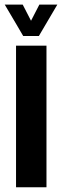

<svg xmlns="http://www.w3.org/2000/svg" viewBox="-23 -793 263 813"><path d="M44.9 0H173.8V-599.6H44.9V0ZM75.2 -640.6H141.6C180.7 -707 207 -751 219.7 -773.4H143.6C126 -739.3 114.3 -715.8 108.4 -705.1C90.8 -739.3 79.1 -762.7 73.2 -773.4H-2.9C36.1 -707 62.5 -663.1 75.2 -640.6Z"/></svg>

Font: Yellow Ladder Regular
Style: Regular
Weight: 400
Designer: Zima Creative
Version: Version 2.002